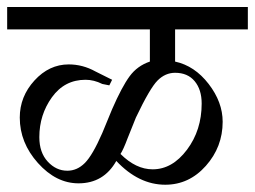

<svg xmlns="http://www.w3.org/2000/svg" viewBox="-20 -586 712 536"><path d="M671.9 -566.4V-503.9H468.8V-414.1Q523.4 -402.3 562.5 -351.6Q601.6 -300.8 601.6 -246.1Q601.6 -175.8 554.7 -123Q507.8 -70.3 441.4 -70.3Q367.2 -70.3 304.7 -136.7Q269.5 -74.2 199.2 -74.2Q136.7 -74.2 85.9 -130.9Q35.2 -187.5 35.2 -257.8Q35.2 -316.4 76.2 -361.3Q117.2 -406.2 171.9 -406.2Q210.9 -406.2 246.1 -386.7L293 -363.3L285.2 -347.7L265.6 -351.6Q242.2 -363.3 218.8 -363.3Q160.2 -363.3 125 -314.5Q89.8 -265.6 89.8 -203.1Q89.8 -160.2 113.3 -134.8Q136.7 -109.4 168 -109.4Q195.3 -109.4 216.8 -130.9Q238.3 -152.3 265.6 -214.8L293 -281.2Q320.3 -343.8 341.8 -373Q363.3 -402.3 398.4 -414.1V-503.9H0V-566.4ZM316.4 -156.2Q359.4 -113.3 406.2 -113.3Q460.9 -113.3 502 -168Q543 -222.7 543 -296.9Q543 -335.9 523.4 -359.4Q503.9 -382.8 468.8 -382.8Q441.4 -382.8 419.9 -361.3Q398.4 -339.8 359.4 -257.8L335.9 -199.2Q324.2 -168 316.4 -156.2Z"/></svg>

Font: 和音 by 宁静之雨，公众号njzyshare
Style: Regular
Weight: 400
Designer: Steve Matteson
Foundry: Ascender Corporation
Version: Version 6.00;June 8, 2018;FontCreator 11.0.0.2388 32-bit